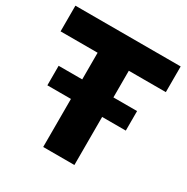

<svg xmlns="http://www.w3.org/2000/svg" viewBox="-168 -883 998 1026"><g transform="rotate(30 331.0 -370.0)"><path d="M89.5 -296.5V-417H573.5V-296.5ZM235 0V-581.5H6.5V-740H656V-581.5H427.5V0Z"/></g></svg>

Font: Encode Sans Condensed Thin ExtraBold
Style: Regular
Weight: 800
Version: Version 3.002